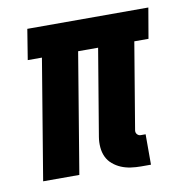

<svg xmlns="http://www.w3.org/2000/svg" viewBox="-65 -583 630 653"><g transform="rotate(-10 250.0 -256.0)"><path d="M371 8Q353 8 335.5 5.5Q318 3 302.5 -3.5Q287 -10 274 -21Q261 -32 254 -47Q247 -62 245.5 -80Q244 -98 247 -116L297 -415H228L159 0H34L103 -415H54L71 -520H489L471 -415H422L372 -116Q371 -108 376 -102.5Q381 -97 388 -97H405V8Z"/></g></svg>

Font: Iosevka SS04 Extrabold
Style: Italic
Weight: 800
Italic angle: -9°
Monospace: yes
Designer: Belleve Invis
Foundry: Belleve Invis
Version: Version 19.0.0; ttfautohint (v1.8.4)